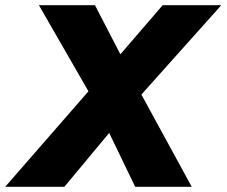

<svg xmlns="http://www.w3.org/2000/svg" viewBox="-54 -720 873 740"><path d="M-34 0 299 -382 573 -700H799L477 -340L194 0ZM467 0 303 -340 96 -700H312L476 -383L685 0Z"/></svg>

Font: Figtree Black
Style: Italic
Weight: 900
Italic angle: -9.5°
Foundry: Erik Kennedy
Version: Version 2.001;gftools[0.9.30]